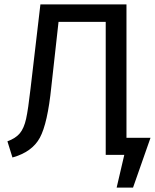

<svg xmlns="http://www.w3.org/2000/svg" viewBox="-20 -709 709 879"><path d="M589 150H514L549 0H464V-609H248L215 -312Q198 -144 162.5 -78.5Q127 -13 37 12L14 -62Q52 -76 71 -99Q90 -122 99.5 -165Q109 -208 120 -305L165 -689H559V-78H669Z"/></svg>

Font: Trujillo
Style: Regular
Weight: 400
Designer: Fira Sans original fonts by bBox Type GmbH, Carrois Corporate GbR, & Edenspiekermann AG / Changes by Cristiano Sobral
Foundry: Fira Sans original fonts by bBox Type GmbH, Carrois Corporate GbR, & Edenspiekermann AG / Changes by Cristiano Sobral
Version: Version 4.301;October 17, 2021;FontCreator 14.0.0.2814 64-bi